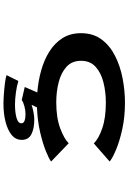

<svg xmlns="http://www.w3.org/2000/svg" viewBox="169 -721 762 1140"><g transform="rotate(90 550.0 -151.0)"><path d="M596 209.5Q573 209.5 538.5 207Q504 204.5 472.5 200.5Q441 196.5 426 191L461 121Q488 130 529 135.5Q570 141 600 141Q648 141 680 131.8Q712 122.5 712 103.5Q712 89.5 696.5 84Q681 78.5 657 78.5Q636 78.5 611.2 85Q586.5 91.5 574 101L496.5 83L529 8.5Q463.5 3.5 400.8 -13.8Q338 -31 287.5 -62.2Q237 -93.5 207 -140.2Q177 -187 177 -251Q177 -323 214 -372.8Q251 -422.5 311.8 -453.2Q372.5 -484 445.5 -498Q518.5 -512 590 -512Q675 -512 748 -495.8Q821 -479.5 871.2 -458Q921.5 -436.5 939 -421L831.5 -327Q803.5 -356 741.5 -377.2Q679.5 -398.5 589.5 -398.5Q526 -398.5 469.2 -384.2Q412.5 -370 376.8 -337.8Q341 -305.5 341 -251Q341 -197.5 376.2 -165.2Q411.5 -133 467.8 -118.5Q524 -104 588 -104Q679 -104 741.8 -127.5Q804.5 -151 830.5 -178L939 -73.5Q924.5 -61.5 878.5 -42.8Q832.5 -24 764.8 -8.2Q697 7.5 617.5 10.5L602.5 42.5Q623 35.5 647 31Q671 26.5 690.5 26.5Q743 26.5 776.8 43.5Q810.5 60.5 810.5 101Q810.5 137 781 161Q751.5 185 702.8 197.2Q654 209.5 596 209.5Z"/></g></svg>

Font: Trispace Expanded SemiBold
Style: Regular
Weight: 600
Width: 7
Designer: Tyler Finck
Foundry: Etcetera Type Company
Version: Version 1.210; ttfautohint (v1.8.3)